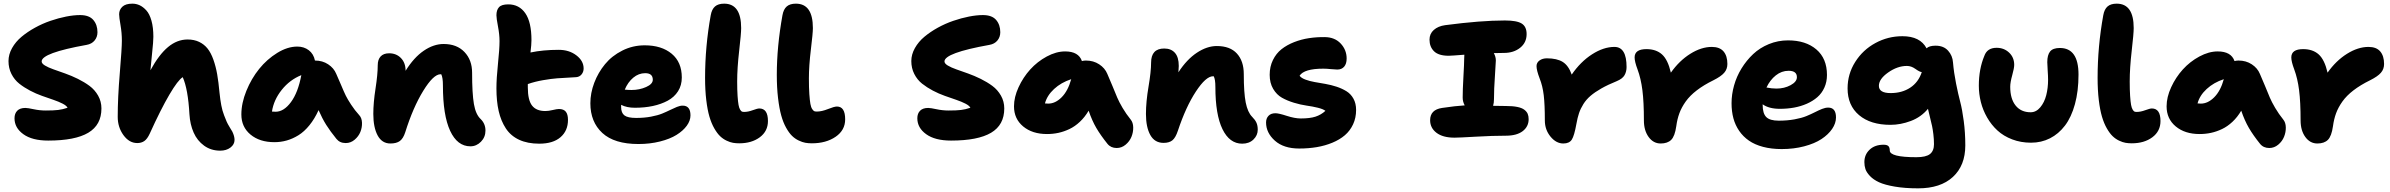

<svg xmlns="http://www.w3.org/2000/svg" viewBox="-20 -780 13197 1060"><path d="M246.1 -3.9Q157.7 -3.9 108.9 -39.1Q60.1 -74.2 60.1 -127Q60.1 -153.3 75.2 -168.7Q90.3 -184.1 120.1 -184.1Q133.3 -184.1 166 -177Q198.7 -169.9 232.9 -169.9Q276.4 -169.9 301 -172.9Q325.7 -175.8 353 -185.1Q347.2 -196.8 325.7 -207.8Q304.2 -218.8 275.1 -228.8Q246.1 -238.8 212.2 -250.7Q178.2 -262.7 145.8 -279.8Q113.3 -296.9 86.4 -318.1Q59.6 -339.4 43.2 -371.6Q26.9 -403.8 26.9 -442.9Q26.9 -479.5 46.6 -514.6Q66.4 -549.8 98.9 -576.9Q131.3 -604 172.9 -627Q214.4 -649.9 258.5 -665Q302.7 -680.2 345 -688.5Q387.2 -696.8 421.9 -696.8Q472.2 -696.8 495.1 -669.9Q518.1 -643.1 518.1 -602.1Q518.1 -575.7 502.2 -556.4Q486.3 -537.1 458 -532.2Q210 -487.8 210 -440.9Q210 -429.2 228.3 -418.2Q246.6 -407.2 275.6 -397Q304.7 -386.7 339.8 -374.3Q375 -361.8 410.2 -344.5Q445.3 -327.1 474.4 -305.7Q503.4 -284.2 521.7 -252Q540 -219.7 540 -181.2Q540 -90.3 467.3 -47.1Q394.5 -3.9 246.1 -3.9Z M737.8 9.8Q693.4 9.8 661.6 -33.9Q629.9 -77.6 629.9 -134.8Q629.9 -239.7 641.4 -376.7Q652.8 -513.7 652.8 -555.2Q652.8 -598.1 645.3 -641.6Q637.7 -685.1 637.7 -701.2Q637.7 -726.1 655.5 -742.9Q673.3 -759.8 710.9 -759.8Q731.9 -759.8 751 -751Q770 -742.2 787.8 -722.7Q805.7 -703.1 816.2 -665.8Q826.7 -628.4 826.7 -577.1Q826.7 -551.3 819.8 -487.3Q813 -423.3 810.5 -392.1Q857.9 -479 908 -520.5Q958 -562 1015.6 -562Q1051.8 -562 1079.3 -548.8Q1106.9 -535.6 1125.7 -512.2Q1144.5 -488.8 1158 -450.9Q1171.4 -413.1 1179 -370.1Q1186.5 -327.1 1191.9 -268.1Q1195.8 -229.5 1201.7 -198.7Q1207.5 -168 1217.3 -143.3Q1227.1 -118.7 1231.4 -108.2Q1235.8 -97.7 1249 -75.9Q1262.2 -54.2 1262.7 -53.2Q1274.9 -27.8 1274.9 -7.8Q1274.9 17.6 1252.2 34.7Q1229.5 51.8 1195.8 51.8Q1145 51.8 1106.9 24.2Q1068.8 -3.4 1049.1 -48.1Q1029.3 -92.8 1025.9 -148.9Q1018.1 -288.6 988.8 -354Q962.4 -337.9 915 -257.3Q867.7 -176.8 806.6 -42Q793 -12.7 776.9 -1.5Q760.7 9.8 737.8 9.8Z M1494.6 4.9Q1413.6 4.9 1363 -37.1Q1312.5 -79.1 1312.5 -147.9Q1312.5 -210.4 1340.1 -278.3Q1367.7 -346.2 1410.9 -399.7Q1454.1 -453.1 1510.7 -488Q1567.4 -522.9 1621.6 -522.9Q1658.2 -522.9 1684.8 -502.7Q1711.4 -482.4 1718.8 -445.8Q1760.3 -445.8 1791.7 -425Q1823.2 -404.3 1836.4 -372.1Q1844.7 -354.5 1862.3 -312.5Q1879.9 -270.5 1889.2 -251.7Q1898.4 -232.9 1918.5 -202.1Q1938.5 -171.4 1963.4 -144Q1977.5 -128.9 1978.5 -102.5Q1979.5 -76.2 1969.5 -51.5Q1959.5 -26.9 1937.7 -8.5Q1916 9.8 1888.7 9.8Q1856 9.8 1837.4 -13.2Q1803.7 -54.7 1781.2 -90.3Q1758.8 -126 1738.8 -171.9Q1716.8 -123.5 1688.2 -88.4Q1659.7 -53.2 1627.7 -33.4Q1595.7 -13.7 1563 -4.4Q1530.3 4.9 1494.6 4.9ZM1501.5 -163.1Q1546.9 -163.1 1586.2 -216.1Q1625.5 -269 1643.6 -365.2Q1579.6 -339.4 1535.4 -283.9Q1491.2 -228.5 1481.4 -164.1Q1488.3 -163.1 1501.5 -163.1Z M2577.1 27.8Q2504.9 27.8 2465.1 -57.9Q2425.3 -143.6 2425.3 -308.1Q2425.3 -352.1 2416 -370.1H2412.1Q2373 -370.1 2316.7 -278.6Q2260.3 -187 2217.3 -49.8Q2206.1 -15.1 2187.5 -1.5Q2168.9 12.2 2135.3 12.2Q2088.9 12.2 2064.9 -32.2Q2041 -76.7 2041 -150.9Q2041 -212.4 2053.2 -291Q2065.4 -369.6 2065.4 -419.9Q2065.4 -451.2 2081.5 -468.5Q2097.7 -485.8 2128.4 -485.8Q2168 -485.8 2193.6 -459.5Q2219.2 -433.1 2219.2 -389.2Q2265.1 -462.9 2319.6 -500Q2374 -537.1 2429.2 -537.1Q2502 -537.1 2544.2 -492.9Q2586.4 -448.7 2586.4 -378.9Q2586.4 -263.7 2596.4 -205.6Q2606.4 -147.5 2634.3 -122.1Q2660.2 -96.2 2660.2 -59.1Q2660.2 -22.9 2635.3 2.4Q2610.4 27.8 2577.1 27.8Z M2957 13.2Q2892.6 13.2 2846.2 -8.3Q2799.8 -29.8 2772.7 -71Q2745.6 -112.3 2733.2 -166.7Q2720.7 -221.2 2720.7 -292Q2720.7 -346.7 2729.2 -428Q2737.8 -509.3 2737.8 -553.2Q2737.8 -589.8 2729.2 -634.5Q2720.7 -679.2 2720.7 -695.8Q2720.7 -724.6 2734.9 -740.2Q2749 -755.9 2786.1 -755.9Q2846.2 -755.9 2880.1 -707Q2914.1 -658.2 2914.1 -558.1Q2914.1 -534.2 2908.7 -490.2Q2978 -504.9 3064.9 -504.9Q3122.1 -504.9 3162.1 -474.4Q3202.1 -443.8 3202.1 -401.9Q3202.1 -383.3 3190.9 -369.4Q3179.7 -355.5 3161.1 -354Q3089.4 -350.1 3056.4 -347.7Q3023.4 -345.2 2978.3 -337.4Q2933.1 -329.6 2894 -315.9V-297.9Q2894 -227.1 2917.5 -197Q2940.9 -167 2990.7 -167Q3008.3 -167 3031.5 -172.6Q3054.7 -178.2 3065.9 -178.2Q3091.8 -178.2 3103.8 -163.3Q3115.7 -148.4 3115.7 -118.2Q3115.7 -58.1 3074.5 -22.5Q3033.2 13.2 2957 13.2Z M3504.9 15.1Q3371.6 15.1 3305.4 -45.9Q3239.3 -106.9 3239.3 -210Q3239.3 -266.1 3260.7 -322.8Q3282.2 -379.4 3320.1 -425.5Q3357.9 -471.7 3415.5 -500.7Q3473.1 -529.8 3539.1 -529.8Q3632.3 -529.8 3688.2 -483.4Q3744.1 -437 3744.1 -352.1Q3744.1 -309.1 3723.4 -276.4Q3702.6 -243.7 3666.3 -224.1Q3629.9 -204.6 3584.2 -194.8Q3538.6 -185.1 3484.9 -185.1Q3440.4 -185.1 3409.2 -201.2V-189Q3409.2 -156.7 3427.5 -142.8Q3445.8 -128.9 3492.2 -128.9Q3536.6 -128.9 3574.2 -136Q3611.8 -143.1 3636 -153.1Q3660.2 -163.1 3679.9 -172.9Q3699.7 -182.6 3717 -189.7Q3734.4 -196.8 3749 -196.8Q3792 -196.8 3792 -143.1Q3792 -113.8 3771.5 -85.7Q3751 -57.6 3714.8 -35.2Q3678.7 -12.7 3623.5 1.2Q3568.4 15.1 3504.9 15.1ZM3542 -376Q3505.9 -376 3476.1 -351.1Q3446.3 -326.2 3429.2 -285.2Q3448.7 -283.2 3466.3 -283.2Q3510.3 -283.2 3547.1 -299.6Q3584 -315.9 3584 -339.8Q3584 -376 3542 -376Z M4061 11.2Q4043 11.2 4027.1 8.5Q4011.2 5.9 3991.5 -3.4Q3971.7 -12.7 3955.6 -28.1Q3939.5 -43.5 3923.6 -71Q3907.7 -98.6 3896.7 -135.7Q3885.7 -172.9 3879.2 -227.5Q3872.6 -282.2 3872.6 -350.1Q3872.6 -523.4 3903.8 -695.8Q3909.7 -729 3927.5 -744.4Q3945.3 -759.8 3978 -759.8Q4071.8 -759.8 4071.8 -625Q4071.8 -594.7 4060.8 -499.5Q4049.8 -404.3 4049.8 -330.1Q4049.8 -283.2 4052 -250.5Q4054.2 -217.8 4057.4 -200.7Q4060.5 -183.6 4066.2 -174.6Q4071.8 -165.5 4076.4 -163.8Q4081.1 -162.1 4088.9 -162.1Q4109.9 -162.1 4135.7 -171.6Q4161.6 -181.2 4171.9 -181.2Q4219.7 -181.2 4219.7 -111.8Q4219.7 -55.7 4174.8 -22.2Q4129.9 11.2 4061 11.2Z M4461.9 11.2Q4442.9 11.2 4426.3 8.3Q4409.7 5.4 4389.2 -4.4Q4368.7 -14.2 4352.3 -30.3Q4335.9 -46.4 4319.8 -75.2Q4303.7 -104 4293 -142.8Q4282.2 -181.6 4275.4 -239Q4268.6 -296.4 4268.6 -367.2Q4268.6 -522.5 4299.8 -695.8Q4305.7 -729 4323.5 -744.4Q4341.3 -759.8 4374 -759.8Q4467.8 -759.8 4467.8 -625Q4467.8 -597.2 4456.8 -507.1Q4445.8 -417 4445.8 -347.2Q4445.8 -295.9 4448.2 -260.5Q4450.7 -225.1 4454.1 -206.3Q4457.5 -187.5 4464.1 -177.7Q4470.7 -168 4475.8 -166Q4481 -164.1 4489.7 -164.1Q4516.6 -164.1 4551.3 -178Q4585.9 -191.9 4600.6 -191.9Q4646 -191.9 4646 -121.1Q4646 -61 4593.3 -24.9Q4540.5 11.2 4461.9 11.2Z M5230.5 -3.9Q5142.1 -3.9 5093.3 -39.1Q5044.4 -74.2 5044.4 -127Q5044.4 -153.3 5059.6 -168.7Q5074.7 -184.1 5104.5 -184.1Q5117.7 -184.1 5150.4 -177Q5183.1 -169.9 5217.3 -169.9Q5260.7 -169.9 5285.4 -172.9Q5310.1 -175.8 5337.4 -185.1Q5331.5 -196.8 5310.1 -207.8Q5288.6 -218.8 5259.5 -228.8Q5230.5 -238.8 5196.5 -250.7Q5162.6 -262.7 5130.1 -279.8Q5097.7 -296.9 5070.8 -318.1Q5043.9 -339.4 5027.6 -371.6Q5011.2 -403.8 5011.2 -442.9Q5011.2 -479.5 5031 -514.6Q5050.8 -549.8 5083.3 -576.9Q5115.7 -604 5157.2 -627Q5198.7 -649.9 5242.9 -665Q5287.1 -680.2 5329.3 -688.5Q5371.6 -696.8 5406.2 -696.8Q5456.5 -696.8 5479.5 -669.9Q5502.4 -643.1 5502.4 -602.1Q5502.4 -575.7 5486.6 -556.4Q5470.7 -537.1 5442.4 -532.2Q5194.3 -487.8 5194.3 -440.9Q5194.3 -429.2 5212.6 -418.2Q5231 -407.2 5260 -397Q5289.1 -386.7 5324.2 -374.3Q5359.4 -361.8 5394.5 -344.5Q5429.7 -327.1 5458.7 -305.7Q5487.8 -284.2 5506.1 -252Q5524.4 -219.7 5524.4 -181.2Q5524.4 -90.3 5451.7 -47.1Q5378.9 -3.9 5230.5 -3.9Z M5760.3 -40Q5679.2 -40 5628.7 -82Q5578.1 -124 5578.1 -192.9Q5578.1 -243.7 5603.3 -298.3Q5628.4 -353 5667.7 -396.5Q5707 -439.9 5759 -468Q5811 -496.1 5860.4 -496.1Q5934.6 -496.1 5953.1 -442.9Q5963.4 -445.8 5975.1 -445.8Q6016.6 -445.8 6048.3 -425Q6080.1 -404.3 6093.3 -372.1Q6105 -346.2 6121.6 -305.4Q6138.2 -264.6 6148.2 -241Q6158.2 -217.3 6177.7 -184.1Q6197.3 -150.9 6222.2 -120.1Q6235.8 -103.5 6236.3 -76.7Q6236.8 -49.8 6226.6 -24.7Q6216.3 0.5 6194.3 18.8Q6172.4 37.1 6145 37.1Q6112.8 37.1 6094.2 14.2Q6056.2 -33.2 6032.5 -73.7Q6008.8 -114.3 5990.2 -168.9Q5969.2 -133.3 5941.9 -107.7Q5914.6 -82 5884.3 -67.6Q5854 -53.2 5823.5 -46.6Q5793 -40 5760.3 -40ZM5767.1 -208Q5806.2 -208 5841.1 -242.9Q5876 -277.8 5894 -342.8Q5838.4 -324.7 5799.3 -288.6Q5760.3 -252.4 5749 -209Q5754.9 -208 5767.1 -208Z M6837.9 13.2Q6768.1 13.2 6729 -67.1Q6689.9 -147.5 6689.9 -299.8Q6689.9 -342.3 6680.7 -358.9H6676.8Q6637.7 -358.9 6582.3 -274.7Q6526.9 -190.4 6482.9 -58.1Q6470.2 -20 6452.9 -5.6Q6435.5 8.8 6403.8 8.8Q6355 8.8 6330.8 -34.4Q6306.6 -77.6 6306.6 -150.9Q6306.6 -217.8 6320.8 -301.5Q6335 -385.3 6335 -434.1Q6335 -512.2 6407.7 -512.2Q6445.3 -512.2 6466.6 -488.3Q6487.8 -464.4 6487.8 -416Q6487.8 -403.3 6485.8 -380.9Q6531.7 -451.7 6587.6 -488.8Q6643.6 -525.9 6697.8 -525.9Q6771 -525.9 6808.8 -484.4Q6846.7 -442.9 6846.7 -371.1Q6846.7 -268.1 6857.4 -213.9Q6868.2 -159.7 6893.1 -134.8Q6909.2 -118.7 6916.5 -102.8Q6923.8 -86.9 6923.8 -64Q6923.8 -32.7 6900.1 -9.8Q6876.5 13.2 6837.9 13.2Z M7152.8 40Q7066.9 40 7018.3 -3.4Q6969.7 -46.9 6969.7 -104Q6969.7 -126.5 6983.2 -140.6Q6996.6 -154.8 7021.5 -154.8Q7039.6 -154.8 7084 -140.4Q7128.4 -126 7161.6 -126Q7211.9 -126 7242.7 -136Q7273.4 -146 7297.4 -168Q7285.6 -177.7 7256.1 -185.1Q7226.6 -192.4 7193.4 -197Q7160.2 -201.7 7123.3 -212.9Q7086.4 -224.1 7057.4 -240.5Q7028.3 -256.8 7009 -289.3Q6989.7 -321.8 6989.7 -367.2Q6989.7 -412.1 7007.6 -448.5Q7025.4 -484.9 7054.9 -508.3Q7084.5 -531.7 7124.5 -547.4Q7164.6 -563 7206.5 -569.3Q7248.5 -575.7 7293.5 -575.2Q7349.1 -574.7 7381.8 -539.6Q7414.6 -504.4 7414.6 -457Q7414.6 -427.7 7400.9 -411.9Q7387.2 -396 7362.8 -396Q7351.1 -396 7327.6 -398.4Q7304.2 -400.9 7285.6 -400.9Q7179.7 -400.9 7154.8 -361.8Q7164.1 -349.1 7187 -340.6Q7210 -332 7237.8 -327.1Q7265.6 -322.3 7297.6 -316.7Q7329.6 -311 7359.1 -301.3Q7388.7 -291.5 7413.1 -276.6Q7437.5 -261.7 7452.1 -235.4Q7466.8 -209 7466.8 -172.9Q7466.8 -129.4 7450.2 -93.8Q7433.6 -58.1 7404.8 -33.4Q7376 -8.8 7335.9 7.8Q7295.9 24.4 7250 32.2Q7204.1 40 7152.8 40Z M8010.3 -20Q7945.8 -20 7910.6 -46.9Q7875.5 -73.7 7875.5 -116.2Q7875.5 -174.3 7941.4 -184.1Q8016.1 -195.3 8066.4 -198.2Q8055.2 -218.3 8055.2 -241.2Q8055.2 -283.7 8059.3 -356.4Q8063.5 -429.2 8063.5 -455.1Q8063.5 -471.2 8064.5 -478Q7992.2 -472.2 7978 -472.2Q7922.4 -472.2 7897.2 -496.8Q7872.1 -521.5 7872.1 -561Q7872.1 -593.8 7895.8 -614.7Q7919.4 -635.7 7958.5 -641.1Q8155.3 -667 8288.1 -667Q8354.5 -667 8381.3 -649.9Q8408.2 -632.8 8408.2 -591.8Q8408.2 -544.9 8372.6 -516.4Q8336.9 -487.8 8283.2 -487.8Q8245.1 -487.8 8227.1 -486.8Q8238.3 -466.8 8238.3 -445.8Q8238.3 -432.1 8233.2 -360.1Q8228 -288.1 8228 -232.9Q8228 -211.9 8223.1 -195.8Q8244.1 -194.8 8293.5 -194.8Q8331.1 -194.8 8356.4 -189.7Q8381.8 -184.6 8395.3 -174.3Q8408.7 -164.1 8414.1 -151.6Q8419.4 -139.2 8419.4 -122.1Q8419.4 -81.1 8386.5 -55.9Q8353.5 -30.8 8293.5 -30.8Q8220.7 -30.8 8127.4 -25.4Q8034.2 -20 8010.3 -20Z M8610.8 12.2Q8571.3 12.2 8540 -25.9Q8508.8 -64 8508.8 -115.2Q8508.8 -203.1 8502.7 -254.4Q8496.6 -305.7 8480 -347.2Q8462.9 -392.1 8462.9 -415Q8462.9 -434.1 8479.2 -446Q8495.6 -458 8520 -458Q8575.7 -458 8607.7 -438Q8639.6 -418 8657.2 -368.2Q8705.6 -439 8769.3 -480Q8833 -521 8893.1 -521Q8960 -521 8960 -410.2Q8960 -384.3 8948.7 -364.7Q8937.5 -345.2 8905.8 -332Q8856.4 -312 8820.8 -291.7Q8785.2 -271.5 8761.2 -251Q8737.3 -230.5 8721.7 -205.6Q8706.1 -180.7 8697.5 -155.3Q8689 -129.9 8683.1 -96.2Q8671.4 -30.8 8657.7 -9.3Q8644 12.2 8610.8 12.2Z M9148.4 12.2Q9107.9 12.2 9081.8 -23.7Q9055.7 -59.6 9055.7 -115.2Q9055.7 -216.8 9047.4 -282Q9039.1 -347.2 9020.5 -397Q9004.4 -439.9 9004.4 -462.9Q9004.4 -508.8 9069.8 -508.8Q9123 -508.8 9155.5 -479.7Q9188 -450.7 9204.6 -378.9Q9251 -444.8 9311.8 -482.9Q9372.6 -521 9430.7 -521Q9474.1 -521 9495.4 -496.1Q9516.6 -471.2 9516.6 -426.8Q9516.6 -398.4 9499 -378.2Q9481.4 -357.9 9439.5 -336.9Q9385.7 -310.5 9347.7 -281.2Q9309.6 -252 9286.6 -219.7Q9263.7 -187.5 9251.7 -155Q9239.7 -122.6 9234.4 -83Q9226.6 -27.8 9206.3 -7.8Q9186 12.2 9148.4 12.2Z M9816.4 43Q9759.8 43 9713.6 30.8Q9667.5 18.6 9635.5 -3.7Q9603.5 -25.9 9581.8 -57.4Q9560.1 -88.9 9549.8 -127Q9539.6 -165 9539.6 -210Q9539.6 -258.8 9553.5 -308.3Q9567.4 -357.9 9594.7 -402.3Q9622.1 -446.8 9658.9 -481.4Q9695.8 -516.1 9745.8 -536.6Q9795.9 -557.1 9851.6 -557.1Q9949.2 -557.1 10007.8 -507.1Q10066.4 -457 10066.4 -366.2Q10066.4 -328.1 10052.2 -296.6Q10038.1 -265.1 10013.4 -243.7Q9988.8 -222.2 9955.6 -207.5Q9922.4 -192.9 9884.8 -186Q9847.2 -179.2 9806.2 -179.2Q9746.1 -179.2 9711.4 -204.1V-200.2Q9711.4 -153.8 9731.2 -133.8Q9751 -113.8 9800.3 -113.8Q9847.2 -113.8 9887.2 -121.1Q9927.2 -128.4 9953.1 -139.2Q9979 -149.9 10000 -160.6Q10021 -171.4 10039.3 -178.7Q10057.6 -186 10073.2 -186Q10116.2 -186 10116.2 -131.8Q10116.2 -99.6 10095 -68.4Q10073.7 -37.1 10035.9 -12.2Q9998 12.7 9940.7 27.8Q9883.3 43 9816.4 43ZM9854.5 -389.2Q9815.9 -389.2 9783.9 -363.8Q9752 -338.4 9732.4 -296.9Q9760.7 -291 9787.6 -291Q9831.1 -291 9865.7 -309.8Q9900.4 -328.6 9900.4 -354Q9900.4 -389.2 9854.5 -389.2Z M10569.8 259.8Q10496.1 259.8 10440.7 250.2Q10385.3 240.7 10354 226.3Q10322.8 211.9 10303.7 191.7Q10284.7 171.4 10278.8 153.6Q10272.9 135.7 10272.9 115.2Q10272.9 73.7 10301.8 46.4Q10330.6 19 10378.9 19Q10397.9 19 10405.5 26.6Q10413.1 34.2 10413.1 50.8Q10413.1 87.9 10560.1 87.9Q10613.3 87.9 10635.3 70.3Q10657.2 52.7 10657.2 16.1Q10657.2 -11.2 10653.8 -38.8Q10650.4 -66.4 10646.7 -83.7Q10643.1 -101.1 10635.3 -131.8Q10627.4 -162.6 10624 -179.2Q10585.9 -133.3 10529.3 -112.1Q10472.7 -90.8 10417 -90.8Q10307.1 -90.8 10243.7 -144.3Q10180.2 -197.8 10180.2 -292Q10180.2 -371.6 10222.4 -438.2Q10264.6 -504.9 10334 -542.5Q10403.3 -580.1 10482.9 -580.1Q10581.1 -580.1 10616.2 -513.2Q10630.9 -527.8 10666 -527.8Q10710.4 -527.8 10735.1 -500.2Q10759.8 -472.7 10762.2 -435.1Q10767.1 -378.4 10779.1 -318.8Q10791 -259.3 10802 -217.8Q10813 -176.3 10821.5 -112.1Q10830.1 -47.9 10830.1 22.9Q10830.1 133.8 10761.7 196.8Q10693.4 259.8 10569.8 259.8ZM10353 -306.2Q10353 -266.1 10418 -266.1Q10480.5 -266.1 10525.9 -295.9Q10571.3 -325.7 10589.8 -381.8Q10577.1 -383.3 10554.4 -399.7Q10531.7 -416 10507.8 -416Q10455.6 -416 10404.3 -379.9Q10353 -343.8 10353 -306.2Z M11192.9 7.8Q11136.7 7.8 11088.9 -10.5Q11041 -28.8 11007.6 -59.6Q10974.1 -90.3 10950.7 -131.1Q10927.2 -171.9 10916 -216.6Q10904.8 -261.2 10904.8 -307.1Q10904.8 -398.9 10935.1 -471.2Q10950.7 -516.1 11002.9 -516.1Q11043.9 -516.1 11072 -489.5Q11100.1 -462.9 11100.1 -421.9Q11100.1 -403.8 11089.1 -364.5Q11078.1 -325.2 11078.1 -300.8Q11078.1 -234.4 11107.9 -197.3Q11137.7 -160.2 11190.9 -160.2Q11221.2 -160.2 11243.9 -187.3Q11266.6 -214.4 11276.9 -254.2Q11287.1 -293.9 11287.1 -339.8Q11287.1 -360.8 11284.9 -391.4Q11282.7 -421.9 11282.7 -437Q11282.7 -476.1 11298.1 -495.6Q11313.5 -515.1 11352.1 -515.1Q11455.1 -515.1 11455.1 -368.2Q11455.1 -276.9 11435.3 -204.8Q11415.5 -132.8 11380.4 -86.7Q11345.2 -40.5 11297.6 -16.4Q11250 7.8 11192.9 7.8Z M11749 11.2Q11731 11.2 11715.1 8.5Q11699.2 5.9 11679.4 -3.4Q11659.7 -12.7 11643.6 -28.1Q11627.4 -43.5 11611.6 -71Q11595.7 -98.6 11584.7 -135.7Q11573.7 -172.9 11567.1 -227.5Q11560.5 -282.2 11560.5 -350.1Q11560.5 -523.4 11591.8 -695.8Q11597.7 -729 11615.5 -744.4Q11633.3 -759.8 11666 -759.8Q11759.8 -759.8 11759.8 -625Q11759.8 -594.7 11748.8 -499.5Q11737.8 -404.3 11737.8 -330.1Q11737.8 -283.2 11740 -250.5Q11742.2 -217.8 11745.4 -200.7Q11748.5 -183.6 11754.2 -174.6Q11759.8 -165.5 11764.4 -163.8Q11769 -162.1 11776.9 -162.1Q11797.9 -162.1 11823.7 -171.6Q11849.6 -181.2 11859.9 -181.2Q11907.7 -181.2 11907.7 -111.8Q11907.7 -55.7 11862.8 -22.2Q11817.9 11.2 11749 11.2Z M12123.5 -40Q12042.5 -40 11991.9 -82Q11941.4 -124 11941.4 -192.9Q11941.4 -243.7 11966.6 -298.3Q11991.7 -353 12031 -396.5Q12070.3 -439.9 12122.3 -468Q12174.3 -496.1 12223.6 -496.1Q12297.9 -496.1 12316.4 -442.9Q12326.7 -445.8 12338.4 -445.8Q12379.9 -445.8 12411.6 -425Q12443.4 -404.3 12456.5 -372.1Q12468.3 -346.2 12484.9 -305.4Q12501.5 -264.6 12511.5 -241Q12521.5 -217.3 12541 -184.1Q12560.5 -150.9 12585.4 -120.1Q12599.1 -103.5 12599.6 -76.7Q12600.1 -49.8 12589.8 -24.7Q12579.6 0.5 12557.6 18.8Q12535.6 37.1 12508.3 37.1Q12476.1 37.1 12457.5 14.2Q12419.4 -33.2 12395.8 -73.7Q12372.1 -114.3 12353.5 -168.9Q12332.5 -133.3 12305.2 -107.7Q12277.8 -82 12247.6 -67.6Q12217.3 -53.2 12186.8 -46.6Q12156.2 -40 12123.5 -40ZM12130.4 -208Q12169.4 -208 12204.3 -242.9Q12239.3 -277.8 12257.3 -342.8Q12201.7 -324.7 12162.6 -288.6Q12123.5 -252.4 12112.3 -209Q12118.2 -208 12130.4 -208Z M12773.9 12.2Q12733.4 12.2 12707.3 -23.7Q12681.2 -59.6 12681.2 -115.2Q12681.2 -216.8 12672.9 -282Q12664.6 -347.2 12646 -397Q12629.9 -439.9 12629.9 -462.9Q12629.9 -508.8 12695.3 -508.8Q12748.5 -508.8 12781 -479.7Q12813.5 -450.7 12830.1 -378.9Q12876.5 -444.8 12937.3 -482.9Q12998 -521 13056.2 -521Q13099.6 -521 13120.8 -496.1Q13142.1 -471.2 13142.1 -426.8Q13142.1 -398.4 13124.5 -378.2Q13106.9 -357.9 13064.9 -336.9Q13011.2 -310.5 12973.1 -281.2Q12935.1 -252 12912.1 -219.7Q12889.2 -187.5 12877.2 -155Q12865.2 -122.6 12859.9 -83Q12852.1 -27.8 12831.8 -7.8Q12811.5 12.2 12773.9 12.2Z"/></svg>

Font: Shantell Sans Irregular
Style: Regular
Weight: 800
Designer: Stephen Nixon, Anya Danilova, Shantell Martin
Foundry: Arrow Type
Version: Version 1.006;[9816181b4]